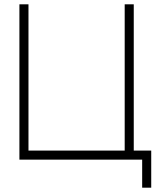

<svg xmlns="http://www.w3.org/2000/svg" viewBox="-20 -740 731 890"><path d="M681 130V-42H600V-720H558V-42H112V-720H70V0H639V130Z"/></svg>

Font: Vela Sans ExtLt
Style: Regular
Weight: 200
Designer: Principal design: Mikhail Sharanda - project Manrope.
Design modification: Ravid Balaliev
Foundry: Mikhail Sharanda
Version: Version 1.001